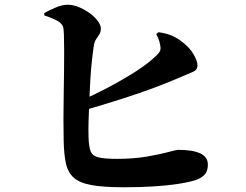

<svg xmlns="http://www.w3.org/2000/svg" viewBox="-20 -777 1040 811"><path d="M504 14Q418 14 367.5 5Q317 -4 292 -26Q267 -48 258.5 -86.5Q250 -125 249 -183Q248 -222 248 -270.5Q248 -319 249 -371Q250 -423 250.5 -472Q251 -521 251 -562Q251 -603 250 -630.5Q249 -658 246 -665Q239 -681 218 -691.5Q197 -702 167 -712V-722Q185 -732 213.5 -744.5Q242 -757 266 -757Q290 -757 314.5 -746.5Q339 -736 360 -720.5Q381 -705 393.5 -687.5Q406 -670 406 -657Q406 -642 400 -632.5Q394 -623 387 -613Q380 -603 377 -588Q373 -563 368.5 -523.5Q364 -484 361.5 -438.5Q359 -393 357 -347.5Q355 -302 354 -263Q353 -224 354 -198Q355 -159 362.5 -139Q370 -119 395 -112.5Q420 -106 473 -106Q544 -106 599.5 -115.5Q655 -125 690 -134.5Q725 -144 733 -144Q794 -144 826 -129Q858 -114 858 -82Q858 -53 843 -38Q828 -23 805 -16Q777 -7 731 0Q685 7 627 10.5Q569 14 504 14ZM311 -347Q375 -375 438.5 -408.5Q502 -442 555.5 -476.5Q609 -511 641 -543Q653 -554 656.5 -563.5Q660 -573 656 -589Q654 -603 648.5 -615Q643 -627 640 -633L649 -641Q678 -637 699.5 -629Q721 -621 743 -605Q779 -579 796.5 -549.5Q814 -520 814 -501Q814 -481 795 -473.5Q776 -466 747 -453Q697 -431 633 -407Q569 -383 492 -358.5Q415 -334 325 -308Z"/></svg>

Font: Noto Serif HK ExtraLight ExtraBold
Style: Regular
Weight: 800
Version: Version 2.003-H1;hotconv 1.1.1;makeotfexe 2.6.0